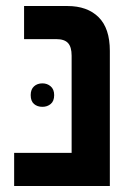

<svg xmlns="http://www.w3.org/2000/svg" viewBox="-20 -618 462 638"><path d="M27 0V-110H218V-433Q218 -462 206 -475Q194 -488 167 -488H60V-598H204Q270 -598 307.5 -561Q345 -524 345 -449V0ZM82 -302Q82 -321 93 -331Q104 -341 121 -341Q137 -341 148.5 -331Q160 -321 160 -302Q160 -282 148.5 -272.5Q137 -263 121 -263Q104 -263 93 -272.5Q82 -282 82 -302Z"/></svg>

Font: Noto Sans Hebrew SemiBold
Style: Regular
Weight: 600
Designer: Monotype Design Team
Foundry: Monotype Imaging Inc.
Version: Version 2.003